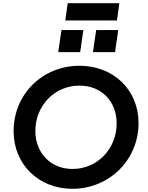

<svg xmlns="http://www.w3.org/2000/svg" viewBox="-20 -1168 922 1200"><path d="M711 -1040 726 -1148H403L388 -1040ZM481 -842 501 -980H364L344 -842ZM699 -842 719 -980H581L561 -842ZM433 12C662 12 846 -168 846 -399C846 -605 690 -757 477 -757C245 -757 65 -579 65 -348C65 -141 221 12 433 12ZM433 -112C298 -112 201 -211 201 -349C201 -510 323 -633 477 -633C613 -633 709 -536 709 -397C709 -236 587 -112 433 -112Z"/></svg>

Font: Plus Jakarta Sans
Style: Bold Italic
Weight: 700
Italic angle: -8°
Designer: Gumpita Rahayu
Foundry: Tokotype
Version: Version 2.071;gftools[0.9.30]